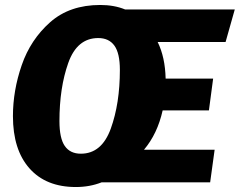

<svg xmlns="http://www.w3.org/2000/svg" viewBox="-20 -733 964 772"><path d="M614 -564Q644 -503 646 -417H837L820 -289H634Q613 -195 559 -131H843L825 0H389Q341 19 285 19Q165 19 98.5 -56Q32 -131 32 -266Q32 -369 67.5 -471.5Q103 -574 181.5 -643.5Q260 -713 383 -713Q439 -713 483 -695H924L887 -564ZM305 -115Q389 -115 425.5 -216Q462 -317 462 -452Q462 -519 440 -549.5Q418 -580 375 -580Q290 -580 254.5 -480Q219 -380 219 -246Q219 -177 240.5 -146Q262 -115 305 -115Z"/></svg>

Font: Trujillo ExtraBold
Style: Italic
Weight: 800
Italic angle: -8°
Designer: Fira Sans original fonts by bBox Type GmbH, Carrois Corporate GbR, & Edenspiekermann AG / Changes by Cristiano Sobral
Foundry: Fira Sans original fonts by bBox Type GmbH, Carrois Corporate GbR, & Edenspiekermann AG / Changes by Cristiano Sobral
Version: Version 4.301;July 28, 2020;FontCreator 13.0.0.2655 64-bit